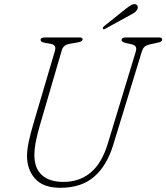

<svg xmlns="http://www.w3.org/2000/svg" viewBox="-20 -878 791 913"><path d="M493 -196.5 625 -630.5Q630 -645.5 626 -654.5Q622 -663.5 605.5 -667.5L578 -673.5Q558 -679 558 -687.5Q558 -700 578 -700H736Q751 -700 751 -690.5Q751 -685 746.8 -681.2Q742.5 -677.5 727.5 -674.5L697 -668Q680 -664.5 670 -657.8Q660 -651 654 -631.5L518.5 -189.5Q488.5 -90.5 427.8 -37.8Q367 15 267.5 15Q185 15 146.5 -28.8Q108 -72.5 108.5 -138.5Q109 -169 117.2 -206.5Q125.5 -244 137 -283.5L241 -635.5Q250 -664.5 221.5 -669.5L193 -674.5Q181 -676.5 177 -680Q173 -683.5 173 -689.5Q173.5 -700 195.5 -700H358Q373 -700 373 -691.5Q373 -686 367.5 -682.2Q362 -678.5 347.5 -676L310.5 -669.5Q281 -664 274 -639.5L170 -283.5Q158.5 -245 151.2 -208.5Q144 -172 143.5 -142Q143 -79.5 178.5 -46.2Q214 -13 281.5 -13Q358.5 -13 411.8 -58Q465 -103 493 -196.5ZM575.5 -834Q593 -848 604.8 -854.2Q616.5 -860.5 625.5 -857.5Q633 -854.5 634.8 -847Q636.5 -839.5 631.5 -831Q626 -822 616.2 -816Q606.5 -810 594 -803.5L479 -740.5Q472 -736.5 469.5 -741.5Q467.5 -744.5 470 -748Q472.5 -751.5 476 -754.5Z"/></svg>

Font: Fraunces 72pt SuperSoft Thin
Style: Italic
Weight: 100
Italic angle: -16°
Version: Version 1.000;[b76b70a41]